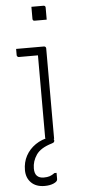

<svg xmlns="http://www.w3.org/2000/svg" viewBox="-65 -791 481 1087"><g transform="rotate(-5 175.0 -247.5)"><path d="M170 -11Q170 -58 170 -104.5Q170 -151 170 -198Q170 -245 170 -292Q170 -339 170 -385.5Q170 -432 170 -479H150Q139 -479 128 -479Q117 -479 105.5 -479Q94 -479 83 -479Q72 -479 61 -479Q57 -479 53.5 -482.5Q50 -486 50 -490Q50 -499 50 -508Q50 -517 50 -526Q66 -526 82 -526Q98 -526 114 -526Q130 -526 145.5 -526Q161 -526 177 -526Q193 -526 209 -526Q212 -526 214.5 -524.5Q217 -523 218.5 -520.5Q220 -518 220 -515Q220 -461 220 -407.5Q220 -354 220 -301Q220 -248 220 -194.5Q220 -141 220 -87Q220 -73 220 -58.5Q220 -44 220 -29.5Q220 -15 220 0Q210 0 200.5 0Q191 0 181 0Q177 0 173.5 -3.5Q170 -7 170 -11ZM199 -12Q206 -13 213 -5Q220 3 220 8Q220 15 217 18.5Q214 22 204 25Q140 44 115.5 80Q91 116 91 157Q91 186 104.5 199.5Q118 213 143 213Q163 213 176.5 208.5Q190 204 205 193H217Q217 196 217 204Q217 212 217 219Q217 226 217 229Q217 242 195.5 251.5Q174 261 144 261Q95 261 67.5 233.5Q40 206 40 162Q40 117 59.5 81Q79 45 114.5 20.5Q150 -4 199 -12ZM157 -756Q166 -756 174.5 -756Q183 -756 191.5 -756Q200 -756 208.5 -756Q217 -756 226 -756Q231 -756 234 -753Q237 -750 237 -745V-676Q228 -676 219.5 -676Q211 -676 202.5 -676Q194 -676 185.5 -676Q177 -676 168 -676Q163 -676 160 -679Q157 -682 157 -687Z"/></g></svg>

Font: Recursive Light
Style: Regular
Weight: 300
Version: Version 1.085